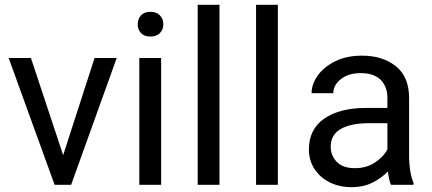

<svg xmlns="http://www.w3.org/2000/svg" viewBox="-20 -770 1798 800"><path d="M108.9 -528.3 243.2 -123.5 374 -528.3H466.3L276.4 0H207.5L16.1 -528.3Z M553.7 -668.5Q553.7 -690.4 567.1 -705.6Q580.6 -720.7 606.9 -720.7Q632.8 -720.7 646.7 -705.6Q660.6 -690.4 660.6 -668.5Q660.6 -647.5 646.7 -632.6Q632.8 -617.7 606.9 -617.7Q580.6 -617.7 567.1 -632.6Q553.7 -647.5 553.7 -668.5ZM651.4 -528.3V0H560.5V-528.3Z M894.5 -750V0H803.7V-750Z M1137.7 -750V0H1046.9V-750Z M1608.9 0Q1604.5 -9.8 1601.3 -24.7Q1598.1 -39.6 1596.2 -55.7Q1570.8 -28.8 1532.7 -9.5Q1494.6 9.8 1445.8 9.8Q1392.1 9.8 1351.8 -11.2Q1311.5 -32.2 1289.3 -67.6Q1267.1 -103 1267.1 -147Q1267.1 -231.9 1331.5 -276.1Q1396 -320.3 1504.9 -320.3H1594.2V-362.3Q1594.2 -409.2 1566.2 -437.3Q1538.1 -465.3 1482.9 -465.3Q1431.6 -465.3 1400.1 -440.2Q1368.7 -415 1368.7 -381.8H1278.3Q1278.3 -419.9 1304.2 -455.8Q1330.1 -491.7 1377.2 -514.9Q1424.3 -538.1 1488.3 -538.1Q1574.2 -538.1 1629.4 -494.1Q1684.6 -450.2 1684.6 -361.3V-115.2Q1684.6 -88.9 1689.2 -59.1Q1693.8 -29.3 1703.1 -7.8V0ZM1459 -69.3Q1507.8 -69.3 1543.7 -93.8Q1579.6 -118.2 1594.2 -147.9V-256.8H1519.5Q1441.9 -256.8 1399.9 -232.7Q1357.9 -208.5 1357.9 -159.2Q1357.9 -121.6 1383.3 -95.5Q1408.7 -69.3 1459 -69.3Z"/></svg>

Font: Vazirmatn RD UI
Style: Regular
Weight: 400
Designer: Saber Rastikerdar
Foundry: Saber Rastikerdar
Version: Version 33.003